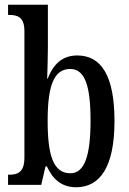

<svg xmlns="http://www.w3.org/2000/svg" viewBox="-20 -780 544 810"><path d="M301 10C402 10 463 -76 463 -269C463 -461 407 -546 306 -546C241 -546 204 -507 181 -448H179C180 -479 182 -542 182 -578V-760H14V-717H19C54 -717 83 -708 83 -649V-115C83 -52 53 -43 20 -43H14V0H154L172 -78H178C201 -26 239 10 301 10ZM277 -49C204 -49 181 -127 181 -270C181 -413 205 -489 276 -489C338 -489 362 -419 362 -271C362 -127 338 -49 277 -49Z"/></svg>

Font: Noto Serif Sinhala ExtraCondensed Medium
Style: Regular
Weight: 500
Width: 2
Designer: Jelle Bosma - Monotype Design Team
Foundry: Monotype Imaging Inc.
Version: Version 2.007